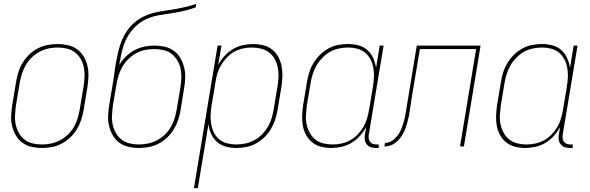

<svg xmlns="http://www.w3.org/2000/svg" viewBox="-20 -755 3040 990"><path d="M196 8Q169 8 142.5 2Q116 -4 95.5 -19Q75 -34 62 -56.5Q49 -79 42.5 -105Q36 -131 37.5 -158.5Q39 -186 43 -213L63 -333Q67 -358 75 -383.5Q83 -409 97 -432Q111 -455 131 -474Q151 -493 175 -505.5Q199 -518 225 -523Q251 -528 277 -528Q304 -528 330.5 -522Q357 -516 377.5 -501Q398 -486 411.5 -463.5Q425 -441 431 -415Q437 -389 436 -361.5Q435 -334 431 -307L411 -187Q407 -162 398.5 -136.5Q390 -111 376 -88Q362 -65 342 -46Q322 -27 298 -14.5Q274 -2 248 3Q222 8 196 8ZM197 -10Q220 -10 243.5 -15Q267 -20 289 -31.5Q311 -43 329.5 -60.5Q348 -78 360.5 -99.5Q373 -121 380 -144Q387 -167 391 -190L411 -310Q415 -334 416 -359Q417 -384 412.5 -407Q408 -430 396.5 -450.5Q385 -471 366.5 -485Q348 -499 324.5 -504.5Q301 -510 276 -510Q253 -510 229.5 -505Q206 -500 184.5 -488.5Q163 -477 144.5 -459.5Q126 -442 113.5 -420.5Q101 -399 93.5 -376Q86 -353 82 -330L62 -210Q59 -186 57.5 -161Q56 -136 61 -113Q66 -90 77.5 -69.5Q89 -49 107 -35Q125 -21 148.5 -15.5Q172 -10 197 -10Z M696 8Q669 8 642.5 2Q616 -4 595.5 -19Q575 -34 562 -56.5Q549 -79 542.5 -105Q536 -131 537.5 -158.5Q539 -186 543 -213L562 -325Q565 -345 568 -364.5Q571 -384 573 -403L579 -439Q584 -465 590.5 -492Q597 -519 607.5 -545Q618 -571 634.5 -595.5Q651 -620 673.5 -639Q696 -658 722 -670.5Q748 -683 775 -689.5Q802 -696 829 -699.5Q856 -703 883.5 -708Q911 -713 938.5 -719.5Q966 -726 992 -735L989 -717Q959 -706 927 -698.5Q895 -691 863.5 -686.5Q832 -682 799.5 -676.5Q767 -671 736.5 -657.5Q706 -644 681 -620.5Q656 -597 639 -568Q622 -539 613.5 -507.5Q605 -476 599 -445L595 -420Q609 -444 629.5 -464Q650 -484 674 -496.5Q698 -509 724 -514.5Q750 -520 776 -520Q803 -520 829.5 -514Q856 -508 876.5 -493Q897 -478 910 -455.5Q923 -433 929.5 -407Q936 -381 935 -353.5Q934 -326 929 -299L911 -187Q907 -162 898.5 -136.5Q890 -111 876 -88Q862 -65 842 -46Q822 -27 798 -14.5Q774 -2 748 3Q722 8 696 8ZM697 -10Q720 -10 743.5 -15Q767 -20 789 -31.5Q811 -43 829.5 -60.5Q848 -78 860.5 -99.5Q873 -121 880 -144Q887 -167 891 -190L910 -302Q914 -326 915 -351Q916 -376 911.5 -399Q907 -422 895 -442.5Q883 -463 865 -477Q847 -491 823.5 -496.5Q800 -502 775 -502Q752 -502 728.5 -497.5Q705 -493 683 -481Q661 -469 643 -451.5Q625 -434 612.5 -413Q600 -392 592.5 -369Q585 -346 581 -323L562 -210Q559 -186 557.5 -161Q556 -136 561 -113Q566 -90 577.5 -69.5Q589 -49 607 -35Q625 -21 648.5 -15.5Q672 -10 697 -10Z M980 215 1102 -520H1122L1105 -420Q1118 -444 1137 -465.5Q1156 -487 1180.5 -501.5Q1205 -516 1232 -522Q1259 -528 1285 -528Q1312 -528 1338 -521.5Q1364 -515 1383.5 -499.5Q1403 -484 1415 -461.5Q1427 -439 1432 -413.5Q1437 -388 1436 -361Q1435 -334 1431 -307L1411 -187Q1407 -162 1398.5 -137Q1390 -112 1376.5 -89Q1363 -66 1343 -47Q1323 -28 1299.5 -15Q1276 -2 1250 3Q1224 8 1199 8Q1171 8 1145 1Q1119 -6 1099.5 -23Q1080 -40 1069 -64Q1058 -88 1055 -115L1000 215ZM1198 -10Q1221 -10 1245 -15Q1269 -20 1290.5 -31.5Q1312 -43 1330 -61Q1348 -79 1360.5 -100Q1373 -121 1380 -144Q1387 -167 1391 -190L1411 -310Q1415 -334 1416 -358.5Q1417 -383 1412.5 -406Q1408 -429 1397 -449.5Q1386 -470 1368 -484Q1350 -498 1326.5 -504Q1303 -510 1279 -510Q1256 -510 1232.5 -505Q1209 -500 1188.5 -488.5Q1168 -477 1150.5 -459Q1133 -441 1120.5 -420Q1108 -399 1101 -376.5Q1094 -354 1091 -331L1071 -211Q1067 -187 1066 -162.5Q1065 -138 1069 -115Q1073 -92 1083 -71.5Q1093 -51 1110.5 -36.5Q1128 -22 1151 -16Q1174 -10 1198 -10Z M1688 8Q1661 8 1635.5 1.5Q1610 -5 1590.5 -20.5Q1571 -36 1558.5 -58.5Q1546 -81 1541.5 -106.5Q1537 -132 1538 -159Q1539 -186 1543 -213L1563 -333Q1567 -358 1575 -383Q1583 -408 1597 -431Q1611 -454 1630.5 -473Q1650 -492 1673.5 -505Q1697 -518 1723 -523Q1749 -528 1774 -528Q1802 -528 1828.5 -521Q1855 -514 1874 -497Q1893 -480 1904 -456Q1915 -432 1919 -405L1938 -520H1958L1881 -58Q1880 -49 1881.5 -39.5Q1883 -30 1888.5 -23Q1894 -16 1903 -13Q1912 -10 1921 -10H1933V8H1918Q1905 8 1892.5 4Q1880 0 1872 -9.5Q1864 -19 1861.5 -32Q1859 -45 1861 -58L1868 -100Q1855 -76 1836 -54.5Q1817 -33 1792.5 -18.5Q1768 -4 1741 2Q1714 8 1688 8ZM1694 -10Q1717 -10 1740.5 -15Q1764 -20 1785 -31.5Q1806 -43 1823.5 -61Q1841 -79 1853.5 -100Q1866 -121 1872.5 -143.5Q1879 -166 1883 -189L1903 -309Q1907 -333 1908 -357.5Q1909 -382 1905 -405Q1901 -428 1890.5 -448.5Q1880 -469 1862.5 -483.5Q1845 -498 1822 -504Q1799 -510 1775 -510Q1752 -510 1728 -505Q1704 -500 1683 -488.5Q1662 -477 1644 -459Q1626 -441 1613.5 -420Q1601 -399 1593.5 -376Q1586 -353 1582 -330L1562 -210Q1559 -186 1557.5 -161.5Q1556 -137 1561 -114Q1566 -91 1577 -70.5Q1588 -50 1605.5 -36Q1623 -22 1646.5 -16Q1670 -10 1694 -10Z M1962 0 1965 -18Q1977 -18 1989 -22.5Q2001 -27 2011 -36Q2021 -45 2029.5 -55.5Q2038 -66 2043.5 -77.5Q2049 -89 2053.5 -101Q2058 -113 2061.5 -125Q2065 -137 2067.5 -149.5Q2070 -162 2072 -174L2129 -520H2458L2372 0H2352L2435 -502H2145L2104 -258Q2101 -240 2098.5 -221.5Q2096 -203 2093 -185Q2091 -170 2088 -155.5Q2085 -141 2081 -126Q2077 -111 2072 -96.5Q2067 -82 2059.5 -68Q2052 -54 2042 -41.5Q2032 -29 2019 -19Q2006 -9 1991.5 -4.5Q1977 0 1962 0Z M2688 8Q2661 8 2635.5 1.5Q2610 -5 2590.5 -20.5Q2571 -36 2558.5 -58.5Q2546 -81 2541.5 -106.5Q2537 -132 2538 -159Q2539 -186 2543 -213L2563 -333Q2567 -358 2575 -383Q2583 -408 2597 -431Q2611 -454 2630.5 -473Q2650 -492 2673.5 -505Q2697 -518 2723 -523Q2749 -528 2774 -528Q2802 -528 2828.5 -521Q2855 -514 2874 -497Q2893 -480 2904 -456Q2915 -432 2919 -405L2938 -520H2958L2881 -58Q2880 -49 2881.5 -39.5Q2883 -30 2888.5 -23Q2894 -16 2903 -13Q2912 -10 2921 -10H2933V8H2918Q2905 8 2892.5 4Q2880 0 2872 -9.5Q2864 -19 2861.5 -32Q2859 -45 2861 -58L2868 -100Q2855 -76 2836 -54.5Q2817 -33 2792.5 -18.5Q2768 -4 2741 2Q2714 8 2688 8ZM2694 -10Q2717 -10 2740.5 -15Q2764 -20 2785 -31.5Q2806 -43 2823.5 -61Q2841 -79 2853.5 -100Q2866 -121 2872.5 -143.5Q2879 -166 2883 -189L2903 -309Q2907 -333 2908 -357.5Q2909 -382 2905 -405Q2901 -428 2890.5 -448.5Q2880 -469 2862.5 -483.5Q2845 -498 2822 -504Q2799 -510 2775 -510Q2752 -510 2728 -505Q2704 -500 2683 -488.5Q2662 -477 2644 -459Q2626 -441 2613.5 -420Q2601 -399 2593.5 -376Q2586 -353 2582 -330L2562 -210Q2559 -186 2557.5 -161.5Q2556 -137 2561 -114Q2566 -91 2577 -70.5Q2588 -50 2605.5 -36Q2623 -22 2646.5 -16Q2670 -10 2694 -10Z"/></svg>

Font: Iosevka Curly Thin
Style: Italic
Weight: 100
Italic angle: -9°
Monospace: yes
Designer: Belleve Invis
Foundry: Belleve Invis
Version: Version 22.1.2; ttfautohint (v1.8.4)